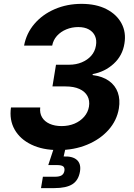

<svg xmlns="http://www.w3.org/2000/svg" viewBox="-20 -757 683 981"><path d="M278.3 9.8Q198.2 9.8 140.4 -18.1Q82.5 -45.9 54.7 -95.2Q26.9 -144.5 36.1 -208H185.5Q182.1 -179.2 194.8 -157.7Q207.5 -136.2 233.6 -124.5Q259.8 -112.8 294.4 -112.8Q330.6 -112.8 360.4 -125.2Q390.1 -137.7 409.9 -160.4Q429.7 -183.1 434.6 -212.4Q439.5 -243.2 426.8 -266.4Q414.1 -289.6 385.7 -302.5Q357.4 -315.4 314.9 -315.4H248L266.1 -426.3H333.5Q368.7 -426.3 397.9 -438.5Q427.2 -450.7 446.3 -472.4Q465.3 -494.1 470.2 -523.9Q475.1 -552.2 465.3 -573.5Q455.6 -594.7 433.8 -606.7Q412.1 -618.7 379.9 -618.7Q347.2 -618.7 318.8 -606.9Q290.5 -595.2 271.2 -574Q252 -552.7 246.6 -523.9H103Q114.7 -586.9 155.8 -635Q196.8 -683.1 259.5 -710.2Q322.3 -737.3 396.5 -737.3Q471.2 -737.3 523.7 -710.4Q576.2 -683.6 600.8 -637.5Q625.5 -591.3 615.7 -534.2Q606 -472.7 561 -431.4Q516.1 -390.1 453.6 -378.4L453.1 -373.5Q504.9 -366.7 537.1 -343.5Q569.3 -320.3 582 -284.2Q594.7 -248 587.4 -203.1Q577.1 -141.1 534.2 -93Q491.2 -44.9 425 -17.6Q358.9 9.8 278.3 9.8ZM189.5 204.1 199.2 146H260.7Q283.7 146 294.9 138.9Q306.2 131.8 309.1 116.2Q311.5 100.1 303 93.3Q294.4 86.4 271 86.4H226.6L262.2 -21.5H318.4L314.9 0L305.2 42.5Q351.6 40.5 373.3 60.5Q395 80.6 388.7 119.1Q381.3 164.1 350.1 184.1Q318.8 204.1 257.8 204.1Z"/></svg>

Font: Inter 16pt
Style: Bold Italic
Weight: 700
Italic angle: -9.3988°
Version: Version 4.001;git-66647c0bb